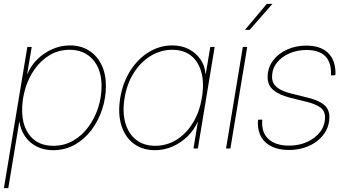

<svg xmlns="http://www.w3.org/2000/svg" viewBox="-25 -764 1778 988"><path d="M-4.9 204.1 115.7 -522.5H138.2L114.7 -382.8H115.7Q133.3 -425.3 166.7 -458.5Q200.2 -491.7 243.9 -511Q287.6 -530.3 334.5 -530.3Q390.6 -530.3 432.4 -504.2Q474.1 -478 497.1 -431.2Q520 -384.3 520 -321.3Q520 -260.3 500.7 -201.4Q481.4 -142.6 445.6 -95Q409.7 -47.4 359.9 -19.3Q310.1 8.8 248.5 8.8Q200.2 8.8 163.3 -10.3Q126.5 -29.3 103.8 -62.5Q81.1 -95.7 75.2 -137.2H74.2L17.6 204.1ZM249 -13.7Q305.2 -13.7 350.8 -39.8Q396.5 -65.9 429.4 -110.4Q462.4 -154.8 480 -209.5Q497.6 -264.2 497.6 -320.8Q497.6 -407.2 452.9 -457.5Q408.2 -507.8 334 -507.8Q276.9 -507.8 231.7 -481Q186.5 -454.1 154.5 -409.7Q122.6 -365.2 105.7 -309.8Q88.9 -254.4 88.9 -197.8Q88.9 -112.8 131.3 -63.2Q173.8 -13.7 249 -13.7Z M772.5 8.8Q708 8.8 663.1 -24.9Q618.2 -58.6 599.4 -119.4Q580.6 -180.2 593.8 -260.7Q607.4 -340.8 646.5 -401.6Q685.5 -462.4 741.5 -496.3Q797.4 -530.3 861.3 -530.3Q909.7 -530.3 946.8 -511Q983.9 -491.7 1006.6 -458.5Q1029.3 -425.3 1032.7 -382.8H1033.7L1057.1 -522.5H1079.6L993.2 0H970.7L993.2 -136.7H992.2Q973.6 -95.2 940.2 -62.3Q906.7 -29.3 863.5 -10.3Q820.3 8.8 772.5 8.8ZM773.4 -13.7Q832.5 -13.7 882.6 -44.4Q932.6 -75.2 967 -130.9Q1001.5 -186.5 1013.7 -260.7Q1026.4 -335.4 1011.5 -391.1Q996.6 -446.8 958.5 -477.3Q920.4 -507.8 860.8 -507.8Q803.2 -507.8 752 -477.3Q700.7 -446.8 664.8 -391.1Q628.9 -335.4 616.2 -260.7Q604 -186.5 620.1 -130.9Q636.2 -75.2 675.8 -44.4Q715.3 -13.7 773.4 -13.7Z M1138.2 0 1224.6 -522.5H1247.1L1160.6 0ZM1235.4 -610.4 1348.1 -744.1H1377L1259.8 -610.4Z M1462.4 7.8Q1411.1 7.8 1375.5 -8.8Q1339.8 -25.4 1321.3 -55.7Q1302.7 -85.9 1301.8 -127.4Q1301.8 -132.8 1302.2 -137.5Q1302.7 -142.1 1302.7 -147.9L1324.7 -148.4Q1318.8 -83 1356.2 -48.8Q1393.6 -14.6 1462.9 -14.6Q1512.7 -14.6 1554.7 -33.4Q1596.7 -52.2 1622.1 -85Q1647.5 -117.7 1647.5 -160.2Q1647.5 -193.8 1623 -211.4Q1598.6 -229 1552.7 -240.2L1467.8 -261.2Q1412.1 -275.4 1382.1 -300.3Q1352.1 -325.2 1352.1 -366.7Q1352.1 -415 1379.4 -451.7Q1406.7 -488.3 1451.9 -508.8Q1497.1 -529.3 1550.8 -529.3Q1621.6 -529.3 1660.2 -494.6Q1698.7 -460 1701.2 -395Q1701.2 -390.6 1701.2 -386.5Q1701.2 -382.3 1700.2 -377L1678.2 -376Q1681.2 -440.9 1649.7 -473.9Q1618.2 -506.8 1551.3 -506.8Q1504.9 -506.8 1464.6 -489.5Q1424.3 -472.2 1399.7 -440.9Q1375 -409.7 1375 -368.2Q1375 -335 1400.1 -314.7Q1425.3 -294.4 1473.6 -282.7L1559.6 -261.2Q1612.8 -248.5 1641.4 -225.6Q1669.9 -202.6 1669.9 -161.6Q1669.9 -124 1653.6 -93Q1637.2 -62 1608.4 -39.3Q1579.6 -16.6 1542 -4.4Q1504.4 7.8 1462.4 7.8Z"/></svg>

Font: Inter 28pt Thin
Style: Italic
Weight: 250
Italic angle: -9.3988°
Designer: Rasmus Andersson
Foundry: rsms
Version: Version 4.001;git-66647c0bb